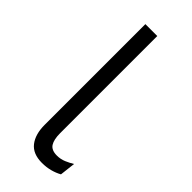

<svg xmlns="http://www.w3.org/2000/svg" viewBox="-231 -743 798 798"><g transform="rotate(45 168.5 -344.0)"><path d="M205.5 12Q152.5 12 127.2 -20.2Q102 -52.5 102 -108V-700H172V-129Q172 -91.5 184.2 -72.5Q196.5 -53.5 228 -53.5Q250 -53.5 269.2 -61.8Q288.5 -70 303.5 -79.5L295.5 -10.5Q277 0 254.2 6Q231.5 12 205.5 12Z"/></g></svg>

Font: Overpass Light
Style: Regular
Weight: 300
Designer: Delve Withrington, Dave Bailey, Thomas Jockin
Foundry: Delve Fonts LLC
Version: Version 4.000; ttfautohint (v1.8.3)